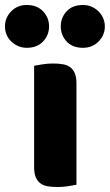

<svg xmlns="http://www.w3.org/2000/svg" viewBox="-81 -743 441 771"><path d="M-61 -637Q-61 -672 -36 -697.5Q-11 -723 26 -723Q68 -723 92 -697.5Q116 -672 116 -637Q116 -602 92 -576.5Q68 -551 26 -551Q8 -551 -8 -558Q-24 -565 -36 -576.5Q-48 -588 -54.5 -603.5Q-61 -619 -61 -637ZM163 -637Q163 -672 186.5 -697.5Q210 -723 252 -723Q271 -723 287 -716Q303 -709 315 -697Q327 -685 333.5 -669.5Q340 -654 340 -637Q340 -602 315 -576.5Q290 -551 252 -551Q210 -551 186.5 -576.5Q163 -602 163 -637ZM226 -1Q215 1 193.5 4.5Q172 8 150 8Q128 8 110.5 5Q93 2 81 -7Q69 -16 62.5 -31.5Q56 -47 56 -72V-479Q67 -481 88.5 -484.5Q110 -488 132 -488Q154 -488 171.5 -485Q189 -482 201 -473Q213 -464 219.5 -448.5Q226 -433 226 -408Z"/></svg>

Font: Baloo Bhaijaan
Style: Regular
Weight: 400
Designer: Devika Bhansali and Ek Type
Foundry: Ek Type
Version: Version 1.443;PS 1.000;hotconv 16.6.51;makeotf.lib2.5.65220;